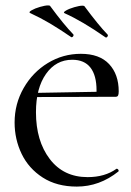

<svg xmlns="http://www.w3.org/2000/svg" viewBox="-20 -678 484 710"><path d="M34 -225Q34 -294 67.5 -352.5Q101 -411 157 -445Q213 -479 279 -479Q348 -479 383.5 -441Q419 -403 419 -340Q419 -329 416.5 -324.5Q414 -320 407 -320H336Q337 -328 337 -344Q337 -399 314.5 -428Q292 -457 247 -457Q187 -457 150 -404.5Q113 -352 113 -263Q113 -157 164 -90Q215 -23 304 -23Q368 -23 411 -54H412Q415 -54 417.5 -50.5Q420 -47 418 -44Q348 12 264 12Q190 12 138 -21.5Q86 -55 60 -109Q34 -163 34 -225ZM82 -334 364 -339V-320L83 -319ZM219 -629Q212 -632 224 -639Q236 -646 255 -651.5Q274 -657 285 -657Q292 -657 293 -654Q345 -584 378 -550Q379 -549 379 -547Q379 -544 376 -541Q373 -538 370 -540Q284 -600 219 -629ZM91 -630Q85 -633 97 -640Q109 -647 128 -652.5Q147 -658 158 -658Q165 -658 166 -655Q216 -587 251 -551Q252 -550 252 -548Q252 -545 249 -542Q246 -539 243 -541Q199 -571 164.5 -591.5Q130 -612 91 -630Z"/></svg>

Font: Cormorant Unicase Medium
Style: Regular
Weight: 500
Designer: Christian Thalmann (Catharsis Fonts)
Foundry: Catharsis Fonts
Version: Version 4.000